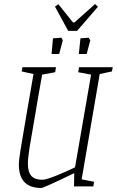

<svg xmlns="http://www.w3.org/2000/svg" viewBox="-20 -929 582 957"><path d="M477 -560 387 -35 449 -23 445 0H349L350 -66Q197 8 186 8Q74 8 74 -109Q74 -130 82.5 -182.5Q91 -235 111 -352L147 -560L88 -573L92 -594H259L255 -569L190 -557L171 -449Q136 -248 127.5 -194.5Q119 -141 119 -113Q119 -71 136.5 -52Q154 -33 191 -33Q209 -33 259 -53Q309 -73 354 -95L434 -557L370 -569L374 -594H542L538 -573ZM244 -738 286 -741 293 -728 275 -660H237ZM381 -738 422 -741 430 -728 412 -660H373ZM254 -896 271 -908 344 -817H351L454 -909L468 -895L364 -775H320Z"/></svg>

Font: Grenze ExtraLight
Style: Italic
Weight: 275
Italic angle: -10°
Designer: Renata Polastri
Foundry: Omnibus-Type
Version: Version 1.002; ttfautohint (v1.8)